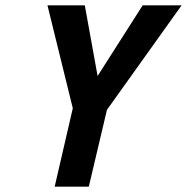

<svg xmlns="http://www.w3.org/2000/svg" viewBox="-20 -700 701 720"><path d="M661 -680 381 -288 313 0H185L253 -294L158 -680H298L346 -415L515 -680Z"/></svg>

Font: Titillium Web
Style: Bold Italic
Weight: 700
Italic angle: -13°
Version: Version 1.001;PS 57.000;hotconv 1.0.70;makeotf.lib2.5.55311